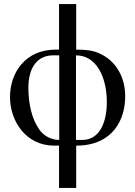

<svg xmlns="http://www.w3.org/2000/svg" viewBox="-20 -703 663 940"><path d="M353 -683H269V-460H252C104 -460 29 -347 29 -228C29 -110 107 10 245 10H269V217H353V10C532 10 593 -117 593 -231C593 -325 548 -408 461 -444C430 -457 396 -460 353 -460ZM352 -18V-432C454 -432 503 -322 503 -204C503 -104 468 -18 383 -18ZM270 -18C235 -18 197 -34 173 -68C136 -120 119 -193 119 -274C119 -371 162 -432 240 -432H270Z"/></svg>

Font: STIX Math
Style: Regular
Weight: 400
Designer: MicroPress Inc., with final additions and corrections provided by Coen Hoffman, Elsevier (retired)
Version: Version 1.1.0